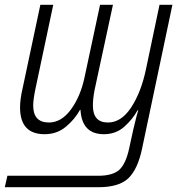

<svg xmlns="http://www.w3.org/2000/svg" viewBox="-47 -552 760 804"><path d="M-27 232H364Q452 232 491 194Q530 156 548 70L675 -532H621L564 -261Q544 -166 502.5 -102.5Q461 -39 405 -39Q342 -39 342 -110Q342 -139 349 -175L426 -532H372L307 -228Q290 -148 250 -93.5Q210 -39 158 -39Q92 -39 92 -110Q92 -134 101 -178L176 -532H122L47 -179Q37 -136 37 -102Q37 10 140 10Q191 10 228.5 -21Q266 -52 288 -92H290Q296 10 388 10Q438 10 473 -21Q508 -52 529 -90H532Q525 -68 520.5 -48Q516 -28 511 -9L494 69Q480 134 452.5 159Q425 184 364 184H-16Z"/></svg>

Font: Noto Sans Display SemiCondensed Light
Style: Italic
Weight: 300
Width: 4
Italic angle: -12°
Designer: Monotype Design Team
Foundry: Monotype Imaging Inc.
Version: Version 1.900